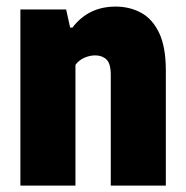

<svg xmlns="http://www.w3.org/2000/svg" viewBox="-20 -578 578 598"><path d="M43.5 0V-548.5H186L198.5 -492H205.5Q255.5 -557.5 340 -557.5Q384 -557.5 419.5 -538.2Q455 -519 475.8 -475.2Q496.5 -431.5 496.5 -358.5V0H325V-345.5Q325 -380 311.5 -392.8Q298 -405.5 276.5 -405.5Q259.5 -405.5 242.5 -398Q225.5 -390.5 215 -376V0Z"/></svg>

Font: Encode Sans Condensed Condensed ExtraBold
Style: Regular
Weight: 800
Width: 3
Designer: Multiple Designers
Foundry: Impallari Type
Version: Version 3.000; ttfautohint (v1.8.3) -l 8 -r 50 -G 200 -x 14 